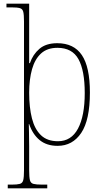

<svg xmlns="http://www.w3.org/2000/svg" viewBox="-20 -780 566 1040"><path d="M22 240V220H44Q73 220 87.5 216Q102 212 106 195.5Q110 179 110 143V-664Q110 -700 106 -716Q102 -732 87.5 -736Q73 -740 43 -740H15V-760H138V-561Q138 -530 138 -499.5Q138 -469 138 -438H142Q158 -485 193.5 -515.5Q229 -546 290 -546Q380 -546 423.5 -481.5Q467 -417 467 -279Q467 -130 420 -60Q373 10 292 10Q233 10 195 -21Q157 -52 138 -108H136Q136 -93 137 -64Q138 -35 138 13V143Q138 179 142 195.5Q146 212 161 216Q176 220 207 220H236V240ZM294 -15Q366 -15 402.5 -83.5Q439 -152 439 -276Q439 -398 405 -459.5Q371 -521 291 -521Q236 -521 202.5 -490.5Q169 -460 153.5 -405Q138 -350 138 -278Q138 -198 153 -139Q168 -80 202 -47.5Q236 -15 294 -15Z"/></svg>

Font: Noto Serif Lao SemiCondensed Thin
Style: Regular
Weight: 100
Width: 4
Designer: Monotype Design Team
Foundry: Monotype Imaging Inc.
Version: Version 2.003; ttfautohint (v1.8.4.7-5d5b)